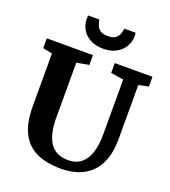

<svg xmlns="http://www.w3.org/2000/svg" viewBox="-170 -1093 1085 1225"><g transform="rotate(20 372.0 -481.0)"><path d="M386 8Q284.5 8 217 -24.8Q149.5 -57.5 115.5 -126.5Q81.5 -195.5 81.5 -304.5V-663L17.5 -676.5V-743H331V-676.5L247.5 -661.5V-291Q247.5 -233.5 257.2 -190Q267 -146.5 287.2 -117.2Q307.5 -88 337.8 -73.5Q368 -59 409 -59Q464.5 -59 499 -87.8Q533.5 -116.5 549.5 -168Q565.5 -219.5 565.5 -288V-662.5L479 -676.5V-743H735V-676.5L668 -663V-296.5Q668 -215 647.2 -157.2Q626.5 -99.5 588.2 -63Q550 -26.5 498.5 -9.2Q447 8 386 8ZM377 -803.5Q327 -803.5 290.5 -822.5Q254 -841.5 234.2 -874.2Q214.5 -907 214.5 -948Q214.5 -954 215 -959.8Q215.5 -965.5 216 -970.5H292.5Q292.5 -968.5 292.8 -965.2Q293 -962 293.5 -958.5Q297 -945 303.8 -928.8Q310.5 -912.5 327.2 -901Q344 -889.5 377 -889.5Q410 -889.5 426.8 -900.8Q443.5 -912 450.2 -928.2Q457 -944.5 460 -958.5Q461 -962 461 -965.2Q461 -968.5 461 -970.5H537.5Q538.5 -965.5 539 -960Q539.5 -954.5 539.5 -948Q539.5 -907.5 519.5 -874.8Q499.5 -842 463.2 -822.8Q427 -803.5 377 -803.5Z"/></g></svg>

Font: Merriweather Light 18pt ExtraBold
Style: Regular
Weight: 800
Version: Version 2.100